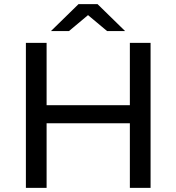

<svg xmlns="http://www.w3.org/2000/svg" viewBox="-20 -907 852 927"><path d="M707 -700V0H607V-312H205V0H105V-700H205V-399H607V-700ZM497 -757 405 -834 313 -757H226L359 -887H451L584 -757Z"/></svg>

Font: Montserrat Alternates Medium
Style: Regular
Weight: 500
Designer: Julieta Ulanovsky
Foundry: Julieta Ulanovsky
Version: Version 7.200